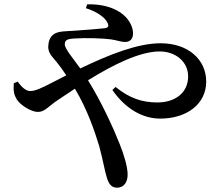

<svg xmlns="http://www.w3.org/2000/svg" viewBox="-20 -810 1040 892"><path d="M62 -431 44 -423C41 -387 46 -368 58 -348C76 -320 126 -290 156 -290C187 -290 202 -313 244 -342L328 -398C386 -301 420 -200 441 -131C458 -68 467 -14 476 14C486 48 500 62 524 62C555 62 573 37 573 1C573 -35 555 -94 536 -141C505 -219 452 -335 389 -437C505 -509 629 -571 722 -571C795 -571 854 -524 854 -455C854 -379 794 -334 711 -334C638 -334 580 -355 517 -406L502 -392C563 -304 643 -259 724 -259C847 -259 938 -326 938 -431C938 -532 856 -609 726 -609C621 -609 490 -558 353 -492C321 -537 281 -583 281 -604C281 -625 295 -629 322 -631C379 -635 460 -632 496 -627C519 -624 542 -615 561 -615C583 -615 598 -628 598 -654C598 -680 587 -705 566 -729C537 -761 479 -792 385 -790L379 -772C436 -754 470 -726 480 -703C487 -689 482 -681 468 -679C442 -676 372 -670 303 -666C268 -663 212 -668 205 -604C199 -566 222 -548 243 -522C256 -506 271 -486 288 -460L212 -421C177 -403 144 -387 121 -387C98 -387 78 -409 62 -431Z"/></svg>

Font: Noto Serif SC SemiBold
Style: Regular
Weight: 600
Designer: Ryoko NISHIZUKA 西塚涼子 (kana & ideographs); Frank Grießhammer (Latin, Greek & Cyrillic); Wenlong ZHANG 张文龙 (bopomofo); San
Foundry: Adobe
Version: Version 2.001;hotconv 1.1.0;makeotfexe 2.6.0